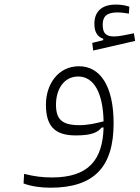

<svg xmlns="http://www.w3.org/2000/svg" viewBox="-20 -624 626 859"><path d="M205.6 215.8C401.9 215.8 488.3 122.1 488.3 -72.3C488.3 -239.3 428.2 -327.6 333.5 -327.6C239.7 -327.6 185.5 -246.6 185.5 -155.8C185.5 -61.5 223.1 -18.1 319.3 -18.1C393.6 -18.1 418.9 -33.7 434.1 -53.2L443.4 -53.7C439.5 90.3 377.4 169.9 212.4 169.9C170.9 169.9 133.8 165.5 87.9 153.8L85.4 196.8C121.6 210.4 165.5 215.8 205.6 215.8ZM443.4 -81.1C410.6 -72.8 374.5 -64 335.4 -64C256.3 -64 230.5 -90.8 230.5 -155.8C230.5 -223.6 265.1 -281.7 330.1 -281.7C400.4 -281.7 440.9 -207.5 443.4 -81.1ZM397 -397.9 584.5 -440.9 579.1 -475.1C547.9 -469.2 514.6 -460.9 491.7 -460.9C453.6 -460.9 439.5 -474.6 439.5 -514.2C439.5 -549.3 456.5 -568.4 504.9 -568.4C525.9 -568.4 539.6 -565.4 556.6 -563L558.6 -594.2C539.1 -600.6 519.5 -603.5 497.6 -603.5C437.5 -603.5 402.3 -574.2 402.3 -517.6C402.3 -481.4 414.6 -460 441.9 -450.7V-444.3L392.6 -432.1Z"/></svg>

Font: Cascadia Code PL ExtraLight
Style: Regular
Weight: 200
Monospace: yes
Designer: Aaron Bell
Foundry: Saja Typeworks
Version: Version 2404.023